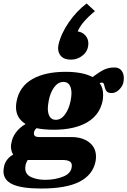

<svg xmlns="http://www.w3.org/2000/svg" viewBox="-44 -920 732 1104"><path d="M290 -644Q290 -650 292 -662Q307 -727 351.5 -791.5Q396 -856 454 -900L502 -856Q423 -791 403 -739Q429 -736 446.5 -716.5Q464 -697 464 -671Q464 -629 433.5 -603Q403 -577 364 -577Q327 -577 308.5 -595.5Q290 -614 290 -644ZM668 -471Q668 -458 665 -444Q660 -423 640.5 -404Q621 -385 599 -385Q577 -385 569 -395Q561 -405 557 -423Q555 -434 552 -439.5Q549 -445 541 -445Q535 -445 529 -442Q549 -416 549 -374Q549 -358 546 -340Q529 -258 456 -216Q383 -174 265 -174Q209 -174 166 -183Q151 -170 151 -152Q151 -132 180 -132H365Q430 -132 469 -101.5Q508 -71 508 -19Q508 -5 505 10Q489 86 413 125Q337 164 193 164Q81 164 28.5 140Q-24 116 -24 65Q-24 53 -21 39Q-18 20 -4.5 0.5Q9 -19 32 -31Q19 -51 19 -77Q19 -90 22 -100Q27 -131 48 -159Q69 -187 103 -207Q48 -241 48 -304Q48 -323 52 -340Q68 -422 141 -464.5Q214 -507 333 -507Q432 -507 488 -477Q527 -506 553.5 -519Q580 -532 614 -532Q640 -532 654 -515Q668 -498 668 -471ZM367 -384Q367 -414 355.5 -431.5Q344 -449 321 -449Q290 -449 267.5 -418.5Q245 -388 236 -340Q231 -313 231 -296Q231 -266 242.5 -248.5Q254 -231 277 -231Q307 -231 329.5 -261.5Q352 -292 362 -340Q367 -367 367 -384ZM317 0H115Q106 15 103 29Q101 41 101 46Q101 83 135.5 98.5Q170 114 217 114Q274 114 321.5 94.5Q369 75 369 31Q369 0 317 0Z"/></svg>

Font: Trirong Black
Style: Italic
Weight: 900
Italic angle: -12°
Designer: Katatrad Team
Foundry: CadsonDemak
Version: Version 1.001